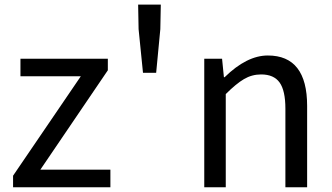

<svg xmlns="http://www.w3.org/2000/svg" viewBox="-20 -791 1401 811"><path d="M35.2 0V-48.8L321.3 -468.8H66.4V-543H435.5V-494.1L150.4 -74.2H446.3V0Z M584 -483.4 565.4 -668 563.5 -771.5H659.2L657.2 -668L639.6 -483.4Z M842.8 0V-543H918L925.8 -464.8H928.7Q1022.5 -556.6 1111.3 -556.6Q1277.3 -556.6 1277.3 -343.8V0H1185.5V-332Q1185.5 -408.2 1161.1 -442.4Q1136.7 -476.6 1083 -476.6Q1043.9 -476.6 1010.7 -457Q977.5 -437.5 933.6 -393.6V0Z"/></svg>

Font: irohakakuC Regular
Style: Regular
Weight: 400
Designer: [Source Han Sans]
Ryoko NISHIZUKA Ë•øÂ°öÊ∂ºÂ≠ê (kana & ideographs); Paul D. Hunt (Latin, Greek & Cyrillic); Wenlong ZHAN
Version: Version 1.001.20160904